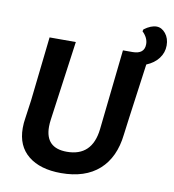

<svg xmlns="http://www.w3.org/2000/svg" viewBox="-87 -865 863 951"><g transform="rotate(10 344.5 -389.5)"><path d="M624 -788Q650 -788 669.5 -764Q689 -740 689 -704Q689 -668 667 -639Q645 -610 606 -594L568 -317L557 -233Q544 -116 474 -53.5Q404 9 283 9Q178 9 118 -39.5Q58 -88 58 -178Q58 -204 62 -227L75 -320L111 -643H243L188 -245Q185 -224 185 -207Q185 -100 293 -100Q420 -100 436 -238L480 -643H528Q588 -643 588 -693Q588 -725 559 -753L562 -763Q596 -788 624 -788Z"/></g></svg>

Font: Alegreya Sans SC
Style: Bold Italic
Weight: 700
Italic angle: -7°
Designer: Juan Pablo del Peral
Foundry: Huerta Tipografica
Version: Version 2.007